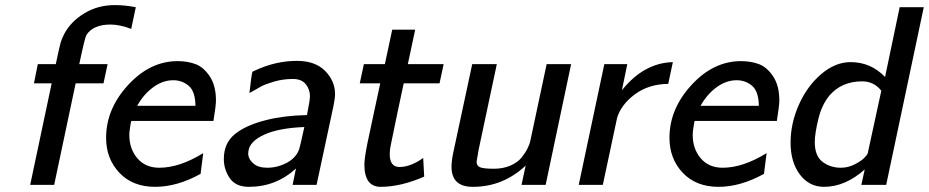

<svg xmlns="http://www.w3.org/2000/svg" viewBox="-20 -723 3633 751"><path d="M98.1 0 182.1 -397H112.8L127.9 -472.2H198.2Q212.4 -539.1 216.8 -554.9Q221.2 -570.8 231 -589.8Q256.8 -638.7 309.8 -670.9Q362.8 -703.1 429.2 -703.1Q468.3 -703.1 511.2 -694.8L493.2 -609.9Q448.2 -627 412.1 -627Q344.2 -627 317.9 -585.9Q312 -576.2 290 -472.2H400.9L384.8 -397H275.9L191.9 0Z M395 -184.1Q395 -296.9 481 -390.4Q566.9 -483.9 674.8 -483.9Q712.9 -483.9 744.4 -472.4Q775.9 -460.9 800.3 -424.6Q824.7 -388.2 824.7 -330.1Q824.7 -310.1 814.9 -250H493.7Q492.7 -249 491.2 -240Q489.7 -231 487.8 -218Q485.8 -205.1 485.8 -195.8Q485.8 -140.6 517.3 -103.8Q548.8 -66.9 603 -66.9Q682.1 -66.9 774.9 -124L764.6 -43Q672.9 7.8 586.9 7.8Q499 7.8 447 -47.1Q395 -102.1 395 -184.1ZM516.6 -309.1H744.6Q743.7 -366.2 717.8 -387.7Q691.9 -409.2 657.7 -409.2Q616.7 -409.2 579.1 -381.6Q541.5 -354 516.6 -309.1Z M855.5 -101.1Q855.5 -163.1 898.9 -198.5Q942.4 -233.9 1023.4 -253.9Q1091.3 -271 1180.7 -272.9Q1192.9 -334 1192.4 -347.2Q1192.4 -373 1176 -393.6Q1159.7 -414.1 1125.5 -414.1Q1087.4 -414.1 1053 -404.1Q1018.6 -394 1003.4 -386Q988.3 -377.9 955.6 -358.9Q964.4 -437 967.3 -441.9Q969.2 -443.8 976.6 -446.8Q1057.6 -484.9 1141.6 -484.9Q1213.4 -484.9 1252 -445.3Q1290.5 -405.8 1290.5 -355Q1290.5 -339.8 1284.7 -310.1L1218.3 0H1124.5L1137.7 -64Q1059.6 7.8 953.6 7.8Q901.9 7.8 878.7 -26.1Q855.5 -60.1 855.5 -101.1ZM950.7 -120.1Q952.6 -99.1 971.7 -83Q990.7 -66.9 1025.4 -66.9Q1065.4 -66.9 1102.1 -86.4Q1138.7 -106 1150.4 -140.1Q1153.3 -147.9 1170.4 -226.1Q1069.3 -222.2 1012.9 -196Q956.5 -169.9 951.7 -131.8Z M1387.2 -397 1403.3 -472.2H1485.4L1514.2 -606.9H1604L1575.2 -472.2H1715.3L1699.2 -397H1559.1Q1546.9 -340.8 1535.6 -286.9Q1524.4 -232.9 1519.8 -210.4Q1515.1 -188 1510.7 -166.5Q1506.3 -145 1505.4 -136.5Q1504.4 -127.9 1504.4 -120.1Q1504.4 -70.3 1542 -69.8Q1585.9 -69.8 1635.3 -105L1639.2 -32.2Q1547.4 7.8 1469.2 7.8Q1405.3 7.8 1405.3 -79.1Q1405.3 -91.3 1408.2 -112.1Q1411.1 -132.8 1417.7 -165.5Q1424.3 -198.2 1431.2 -229Q1438 -259.8 1448.5 -309.8Q1459 -359.9 1467.3 -397Z M1746.1 -70.8Q1746.1 -93.8 1752.9 -126L1827.1 -472.2H1923.3L1852.1 -137.2Q1844.2 -94.2 1844.2 -90.8Q1844.2 -73.7 1858.6 -68.4Q1873 -63 1912.1 -63Q1948.2 -63 1976.6 -75.4Q2004.9 -87.9 2019.5 -106Q2034.2 -124 2043.2 -142.1Q2052.2 -160.2 2054.2 -171.9L2057.1 -185.1L2118.2 -472.2H2213.9L2114.3 0H2020L2036.1 -75.2Q1947.3 7.8 1830.1 7.8Q1829.6 7.8 1829.1 7.8Q1746.1 7.8 1746.1 -70.8Z M2243.7 0 2343.8 -472.2H2433.6L2412.6 -370.1Q2498.5 -477.1 2611.8 -480L2593.8 -395Q2516.6 -394 2462.6 -353.5Q2408.7 -313 2393.6 -261.2L2337.9 0Z M2598.6 -184.1Q2598.6 -296.9 2684.6 -390.4Q2770.5 -483.9 2878.4 -483.9Q2916.5 -483.9 2948 -472.4Q2979.5 -460.9 3003.9 -424.6Q3028.3 -388.2 3028.3 -330.1Q3028.3 -310.1 3018.6 -250H2697.3Q2696.3 -249 2694.8 -240Q2693.4 -231 2691.4 -218Q2689.5 -205.1 2689.5 -195.8Q2689.5 -140.6 2720.9 -103.8Q2752.4 -66.9 2806.6 -66.9Q2885.7 -66.9 2978.5 -124L2968.3 -43Q2876.5 7.8 2790.5 7.8Q2702.6 7.8 2650.6 -47.1Q2598.6 -102.1 2598.6 -184.1ZM2720.2 -309.1H2948.2Q2947.3 -366.2 2921.4 -387.7Q2895.5 -409.2 2861.3 -409.2Q2820.3 -409.2 2782.7 -381.6Q2745.1 -354 2720.2 -309.1Z M3072.3 -165Q3072.3 -240.2 3104.7 -313.2Q3137.2 -386.2 3192.1 -433.1Q3247.1 -480 3307.1 -480Q3386.2 -480 3441.9 -421.9L3499 -694.8H3593.3L3446.3 0H3349.1L3362.3 -60.1Q3286.1 7.8 3203.1 7.8Q3145 7.8 3108.6 -40.5Q3072.3 -88.9 3072.3 -165ZM3167 -167Q3167 -112.8 3197.5 -89.8Q3228 -66.9 3269 -66.9Q3296.9 -66.9 3322.5 -79.8Q3348.1 -92.8 3360.1 -105Q3372.1 -117.2 3374 -123L3427.2 -368.2Q3397.9 -404.8 3353 -404.8Q3352.5 -404.8 3352.1 -404.8Q3272 -404.8 3224.1 -349.1Q3194.3 -313 3180.7 -256.6Q3167 -200.2 3167 -167Z"/></svg>

Font: CMU Bright
Style: SemiBoldOblique
Weight: 600
Italic angle: -12°
Version: Version 0.7.0